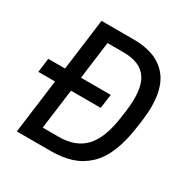

<svg xmlns="http://www.w3.org/2000/svg" viewBox="-175 -932 1057 1084"><g transform="rotate(30 353.5 -390.0)"><path d="M26.9 -443.8H136.2L180.2 -779.8H390.1Q463.9 -779.8 518.6 -759Q573.2 -738.3 610.1 -695.1Q647 -651.9 660.4 -580.6Q673.8 -509.3 661.1 -413.1L654.8 -367.2Q641.6 -266.6 613 -196Q584.5 -125.5 539.3 -82.3Q494.1 -39.1 435.5 -19.5Q377 0 299.8 0H78.1L124 -352.1H15.1ZM193.8 -91.8H299.8Q409.2 -91.8 469.5 -157Q529.8 -222.2 548.8 -367.2L555.2 -413.1Q573.7 -556.6 530.3 -622.3Q486.8 -688 377.9 -688H272L240.2 -443.8H434.1L421.9 -352.1H228Z"/></g></svg>

Font: Cooper Hewitt
Style: Medium Italic
Weight: 708
Designer: Village Type and Design LLC
Foundry: Cooper Hewitt Smithsonian Design Museum
Version: 1.000